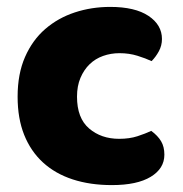

<svg xmlns="http://www.w3.org/2000/svg" viewBox="-20 -521 529 556"><path d="M326 -367Q301 -367 278.5 -359Q256 -351 239.5 -335Q223 -319 213 -295.5Q203 -272 203 -241Q203 -179 238 -149Q273 -119 325 -119Q355 -119 378 -126.5Q401 -134 418 -142Q437 -128 446.5 -112Q456 -96 456 -73Q456 -33 416.5 -9Q377 15 304 15Q241 15 190.5 -1.5Q140 -18 104.5 -50.5Q69 -83 50 -130.5Q31 -178 31 -241Q31 -307 52.5 -356Q74 -405 111 -437Q148 -469 196.5 -485Q245 -501 299 -501Q371 -501 410 -475Q449 -449 449 -408Q449 -389 440 -372.5Q431 -356 419 -344Q402 -352 378 -359.5Q354 -367 326 -367Z"/></svg>

Font: Baloo 2 ExtraBold
Style: Regular
Weight: 800
Designer: Sarang Kulkarni and Ek Type
Foundry: Ek Type
Version: Version 1.640;hotconv 1.0.111;makeotfexe 2.5.65597; ttfautoh